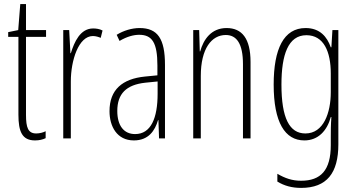

<svg xmlns="http://www.w3.org/2000/svg" viewBox="-20 -676 1742 938"><path d="M157 -24C117 -24 107 -53 107 -115V-496H205V-529H107V-656H79L69 -529L20 -519V-496H70V-116C70 -33 88 10 151 10C172 10 188 6 203 -1V-35C192 -29 174 -24 157 -24Z M435 -537C372 -537 343 -471 326 -416H324L318 -529H289V0H326V-278C326 -381 364 -500 434 -500C448 -500 463 -495 472 -491L481 -527C466 -535 449 -537 435 -537Z M662 -539C625 -539 584 -527 550 -506L564 -476C601 -498 634 -506 660 -506C723 -506 749 -468 749 -356V-308L688 -302C578 -291 515 -238 515 -133C515 -59 551 10 634 10C706 10 737 -38 752 -89H754L757 0H786V-359C786 -487 750 -539 662 -539ZM690 -272 750 -278V-218C750 -100 718 -21 640 -21C586 -21 553 -61 553 -134C553 -218 597 -262 690 -272Z M1087 -539C1012 -539 974 -483 958 -425H956L953 -529H924V0H961V-305C961 -439 1014 -505 1083 -505C1136 -505 1167 -463 1167 -362V0H1204V-373C1204 -488 1162 -539 1087 -539Z M1473 -539C1366 -539 1317 -437 1317 -263C1317 -78 1372 10 1467 10C1535 10 1578 -38 1596 -104H1599C1596 -65 1596 -37 1596 -8V33C1596 156 1547 207 1451 207C1407 207 1373 195 1335 173V211C1369 232 1407 242 1451 242C1577 242 1633 169 1633 29V-529H1604L1599 -445H1596C1578 -496 1543 -539 1473 -539ZM1477 -504C1562 -504 1596 -423 1596 -317V-226C1596 -125 1561 -24 1472 -24C1394 -24 1355 -99 1355 -263C1355 -409 1388 -504 1477 -504Z"/></svg>

Font: Noto Sans Lao UI ExtCond ExtLt
Style: Regular
Weight: 200
Width: 2
Designer: Monotype Design Team
Foundry: Monotype Imaging Inc.
Version: Version 2.000